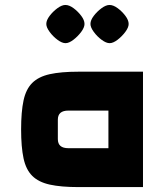

<svg xmlns="http://www.w3.org/2000/svg" viewBox="-20 -762 680 782"><path d="M562.4 -470V0H299.4Q228.6 0 182.7 -10.1Q136.9 -20.3 111.4 -45.7Q85.8 -71 75.9 -117Q66 -163 66 -235Q66 -307 75.9 -353Q85.8 -399 111.4 -424.3Q136.9 -449.7 182.7 -459.9Q228.6 -470 299.4 -470ZM421.6 -311.6H258.8Q237 -311.6 226.3 -302.4Q215.6 -293.2 215.6 -274.6V-195.4Q215.6 -176.8 226.3 -167.6Q237 -158.4 258.8 -158.4H421.6ZM246.8 -586.2Q232.6 -586.2 214.3 -599.8Q196 -613.3 182.3 -632Q168.6 -650.6 168.6 -664.4Q168.6 -679.6 182 -697.2Q195.3 -714.9 213.6 -728.4Q231.9 -741.8 246.2 -741.8Q261.9 -741.8 279.8 -728.5Q297.6 -715.2 310.9 -697.5Q324.2 -679.9 324.2 -664.3Q324.2 -650.2 310.6 -631.9Q296.9 -613.6 278.9 -599.9Q261 -586.2 246.8 -586.2ZM426.5 -586.2Q412.4 -586.2 394 -599.8Q375.7 -613.3 362 -632Q348.4 -650.6 348.4 -664.4Q348.4 -679.6 361.7 -697.2Q375.1 -714.9 393.3 -728.4Q411.6 -741.8 425.9 -741.8Q441.6 -741.8 459.5 -728.5Q477.4 -715.2 490.7 -697.5Q504 -679.9 504 -664.3Q504 -650.2 490.3 -631.9Q476.6 -613.6 458.7 -599.9Q440.7 -586.2 426.5 -586.2Z"/></svg>

Font: Changa
Style: Regular
Weight: 400
Designer: Eduardo Rodriguez Tunni
Foundry: Eduardo Rodriguez Tunni
Version: Version 3.003